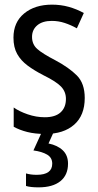

<svg xmlns="http://www.w3.org/2000/svg" viewBox="-20 -567 421 827"><path d="M345 -145Q345 -70 299.5 -30Q254 10 175 10Q131 10 97.5 1.5Q64 -7 39 -21V-104Q63 -87 99.5 -74.5Q136 -62 173 -62Q218 -62 241 -83Q264 -104 264 -141Q264 -172 243 -194Q222 -216 167 -243Q128 -263 99 -284.5Q70 -306 54 -334.5Q38 -363 38 -405Q38 -471 84 -509Q130 -547 204 -547Q242 -547 276 -537.5Q310 -528 341 -511L311 -445Q286 -459 259 -468Q232 -477 203 -477Q163 -477 140.5 -458Q118 -439 118 -408Q118 -376 140.5 -356Q163 -336 219 -307Q277 -276 311 -242Q345 -208 345 -145ZM273 138Q273 187 240 213.5Q207 240 146 240Q111 240 92 234V180Q112 186 138 186Q205 186 205 138Q205 112 183 99Q161 86 124 81L161 0H212L189 51Q228 59 250.5 80.5Q273 102 273 138Z"/></svg>

Font: Noto Sans Devanagari Condensed
Style: Regular
Weight: 400
Width: 3
Designer: Jelle Bosma - Monotype Design Team
Foundry: Monotype Imaging Inc.
Version: Version 2.004; ttfautohint (v1.8.4.7-5d5b)